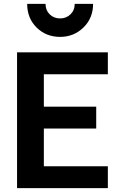

<svg xmlns="http://www.w3.org/2000/svg" viewBox="-20 -970 620 990"><path d="M67.9 0V-700.2H536.1V-586.9H206.1V-419.9H476.1V-307.1H206.1V-112.8H536.1V0ZM290 -779.8Q217.8 -779.8 168.9 -827.9Q120.1 -876 120.1 -950.2H214.8Q214.8 -917 236.3 -896Q257.8 -875 290 -875Q321.3 -875 343.3 -896Q365.2 -917 365.2 -950.2H460Q460 -876.5 410.2 -828.1Q360.4 -779.8 290 -779.8Z"/></svg>

Font: Uncut Sans
Style: Bold
Weight: 700
Designer: Kasper Nordkvist
Foundry: UNCUT.wtf
Version: Version 1.304;Glyphs 3.2 (3246)